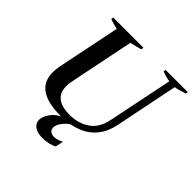

<svg xmlns="http://www.w3.org/2000/svg" viewBox="-226 -889 1277 1277"><g transform="rotate(45 413.0 -250.0)"><path d="M826 -700 823 -684Q767 -665 741 -662L651 -218Q614 -33 428 2Q400 19 379.5 47Q359 75 359 100Q359 119 372 129.5Q385 140 408 140Q435 140 472 121L460 177Q440 188 413 194Q386 200 358 200Q309 200 282.5 180.5Q256 161 256 129Q256 125 258 113Q265 83 287.5 55Q310 27 344 10H336Q97 10 97 -158Q97 -185 103 -218L194 -663Q149 -673 122 -684L124 -700H409L405 -682Q383 -675 324 -662L231 -205Q226 -183 226 -156Q226 -37 378 -37Q457 -37 516.5 -77Q576 -117 594 -205L688 -664Q649 -670 614 -684L617 -700Z"/></g></svg>

Font: Trirong SemiBold
Style: Italic
Weight: 600
Italic angle: -12°
Designer: Katatrad Team
Foundry: CadsonDemak
Version: Version 1.001